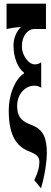

<svg xmlns="http://www.w3.org/2000/svg" viewBox="-20 -819 280 1053"><path d="M168 169 205 214C227 139 237 61 237 22C237 -67 215 -106 162 -130C112 -149 74 -165 74 -239C74 -304 120 -349 167 -349C181 -349 192 -347 206 -338V-477C191 -468 184 -466 170 -466C137 -466 100 -515 100 -564C100 -623 132 -660 169 -660H232V-799H16V-660C50 -667 65 -669 95 -671C69 -647 54 -606 54 -570C54 -503 78 -446 111 -421V-416C66 -387 28 -308 28 -211C28 -68 76 -16 134 9C183 28 196 40 196 70C196 100 188 126 168 169Z"/></svg>

Font: 寒蝉无机体 CompactMedium
Style: Regular
Weight: 500
Width: 3
Designer: ChillTanhei {Warren2060}; 
Source Han Sans {Ryoko NISHIZUKA 西塚涼子 (kana, bopomofo & ideographs); Paul D. Hunt (Latin, Gre
Foundry: ChillType&Adobe
Version: Version 1.000;Glyphs 3.1.1 (3135)